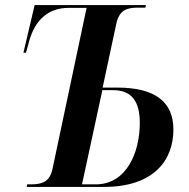

<svg xmlns="http://www.w3.org/2000/svg" viewBox="-20 -734 744 754"><path d="M85 0H389C586 0 661 -107 661 -225C661 -332 592 -390 441 -390H383L437 -642C449 -695 478 -704 523 -704H551L553 -714H116L72 -527H82L95 -574C119 -659 173 -703 248 -703H320L186 -70C175 -20 146 -10 101 -10H87ZM356 -10H302L382 -380H423C496 -380 529 -338 529 -251C529 -137 478 -10 356 -10Z"/></svg>

Font: Noto Serif Display SemiCondensed SemiBold
Style: Italic
Weight: 600
Width: 4
Italic angle: -12°
Designer: Monotype Design Team
Foundry: Monotype Imaging Inc.
Version: Version 2.009